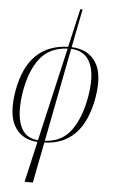

<svg xmlns="http://www.w3.org/2000/svg" viewBox="-64 -803 657 1086"><g transform="rotate(5 264.5 -260.0)"><path d="M118 240 171 9Q82 4 40.5 -64.5Q-1 -133 22 -268Q69 -535 297 -542L347 -760H360L317 -542Q412 -538 455.5 -470Q499 -402 476 -268Q428 2 210 9L165 240ZM434 -268Q456 -393 425.5 -461Q395 -529 315 -532L212 -1Q309 -6 361 -78Q413 -150 434 -268ZM64 -268Q44 -147 70.5 -76.5Q97 -6 173 -1L295 -532Q194 -527 139.5 -458.5Q85 -390 64 -268Z"/></g></svg>

Font: Noto Serif Display SemiCondensed ExtraLight
Style: Italic
Weight: 200
Width: 4
Italic angle: -12°
Designer: Monotype Design Team
Foundry: Monotype Imaging Inc.
Version: Version 2.009